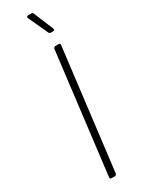

<svg xmlns="http://www.w3.org/2000/svg" viewBox="-237 -921 696 943"><g transform="rotate(-30 111.0 -449.0)"><path d="M202 -780 156 -891C155 -896 150 -898 145 -898H129C121 -898 117 -893 120 -886L171 -775C173 -771 177 -768 182 -768H193C201 -768 205 -773 202 -780ZM82 0H101C107 0 111 -4 112 -10L195 -690C196 -696 193 -700 187 -700H168C163 -700 158 -696 157 -690L74 -10C73 -4 77 0 82 0Z"/></g></svg>

Font: Barlow ExtraLight
Style: Italic
Weight: 275
Italic angle: -7°
Designer: Jeremy Tribby
Foundry: Tribby Type
Version: Version 1.422;hotconv 1.0.109;makeotfexe 2.5.65596